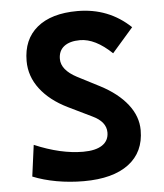

<svg xmlns="http://www.w3.org/2000/svg" viewBox="-52 -749 689 805"><g transform="rotate(-5 293.0 -346.5)"><path d="M269 9.8Q210 9.8 154.3 -0.2Q98.6 -10.3 54.7 -28.3L72.3 -160.2Q182.6 -113.3 276.9 -113.3Q329.1 -113.3 356.9 -131.8Q384.8 -150.4 384.8 -185.1Q384.8 -230.5 327.6 -257.3L228 -305.7Q154.3 -341.8 113.8 -395Q73.2 -448.2 73.2 -512.7Q73.2 -603.5 133.3 -653.3Q193.4 -703.1 303.2 -703.1Q434.6 -703.1 526.4 -615.7L437.5 -513.7Q367.7 -580.6 303.7 -580.6Q260.7 -580.6 236.8 -562.3Q212.9 -543.9 212.9 -509.3Q212.9 -462.9 277.8 -428.7L371.6 -380.4Q444.8 -342.3 484.6 -291.5Q524.4 -240.7 524.4 -182.6Q524.4 -90.3 458 -40.3Q391.6 9.8 269 9.8Z"/></g></svg>

Font: Cascadia Code NF
Style: Bold
Weight: 700
Monospace: yes
Designer: Aaron Bell
Foundry: Saja Typeworks
Version: Version 2404.023; ttfautohint (v1.8.4)